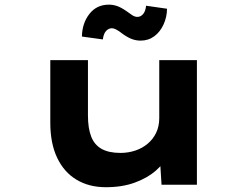

<svg xmlns="http://www.w3.org/2000/svg" viewBox="-20 -787 1059 818"><path d="M431.1 10.6Q359.3 10.6 306 -21.4Q252.7 -53.3 223.5 -114.9Q194.3 -176.4 194.3 -263.3V-530.7H354.7V-295Q354.7 -240.8 368.4 -205.4Q382.1 -170 412.8 -152.7Q443.6 -135.5 493.2 -135.5Q526.2 -135.5 556.1 -145.4Q586 -155.3 609.1 -174.7Q632.2 -194 645.4 -221.6Q658.5 -249.2 658.5 -283.6V-530.7H818.9V0H668.2L661.4 -108.9L690.8 -120.9Q678.4 -90.3 643.7 -59.8Q609 -29.3 555.3 -9.4Q501.6 10.6 431.1 10.6ZM578.7 -613.9Q561.6 -613.9 544.1 -619.8Q526.6 -625.8 503.5 -641.9Q485.7 -656 475 -661.3Q464.4 -666.7 457 -666.7Q442.8 -666.7 432 -655.1Q421.1 -643.4 418.2 -619L329 -631.3Q329.9 -687.8 360.8 -727.5Q391.7 -767.2 444.2 -767.2Q461.3 -767.2 478.2 -761.5Q495.2 -755.8 517.6 -740.4Q531.3 -730.1 542.9 -722.6Q554.5 -715 565.4 -715Q579.4 -715 589.7 -727.1Q600.1 -739.2 602.4 -762.6L691.6 -749.8Q691.2 -714.3 676.9 -682.9Q662.6 -651.4 637.5 -632.6Q612.3 -613.9 578.7 -613.9Z"/></svg>

Font: Lexend Zetta
Style: Regular
Weight: 400
Designer: Bonnie Shaver-Troup, Thomas Jockin
Foundry: Lexend
Version: Version 1.007